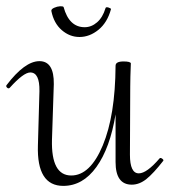

<svg xmlns="http://www.w3.org/2000/svg" viewBox="-32 -595 554 628"><path d="M228 -474Q196 -474 170 -496.5Q144 -519 136 -559Q135 -565 145 -569.5Q155 -574 164.5 -574.5Q174 -575 176 -572Q194 -506 245 -506Q267 -506 285.5 -522Q304 -538 313 -568Q314 -573 322.5 -570.5Q331 -568 331 -565Q319 -521 290 -497.5Q261 -474 228 -474ZM490 -77Q493 -80 498.5 -76Q504 -72 502 -69Q470 -28 447 -9.5Q424 9 399 9Q346 9 346 -65V-221Q328 -111 283.5 -49Q239 13 175 13Q88 13 92 -119L97 -297Q98 -358 67 -358Q45 -358 0 -308Q-4 -304 -8.5 -308Q-13 -312 -11 -316Q49 -395 97 -395Q145 -395 144 -320L138 -138Q135 -21 201 -21Q263 -21 304 -119Q345 -217 346 -380Q346 -394 372 -394Q394 -394 396 -388Q396 -387 395.5 -375Q395 -363 394.5 -345Q394 -327 394 -312L393 -89Q393 -28 422 -28Q448 -28 490 -77Z"/></svg>

Font: Cormorant Upright Light
Style: Regular
Weight: 300
Designer: Christian Thalmann (Catharsis Fonts)
Foundry: Catharsis Fonts
Version: Version 3.302;PS 003.302;hotconv 1.0.88;makeotf.lib2.5.64775